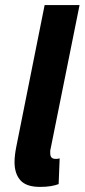

<svg xmlns="http://www.w3.org/2000/svg" viewBox="-20 -721 332 753"><path d="M155 -701H292L179 -140Q177 -132 177 -128.5Q177 -125 177 -121Q177 -108 182.5 -103Q188 -98 196 -98Q201 -98 204 -98Q207 -98 214 -100L210 1Q197 6 179 9Q161 12 137 12Q83 12 60 -14Q37 -40 37 -85Q37 -111 44 -146Z"/></svg>

Font: mr_Source Sans Pro
Style: Bold Italic
Weight: 700
Italic angle: -11°
Designer: Paul D. Hunt
Foundry: Adobe Systems Incorporated
Version: Version 1.036;July 10, 2024;FontCreator 11.5.0.2430 64-bit